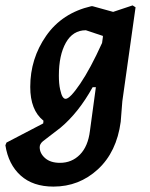

<svg xmlns="http://www.w3.org/2000/svg" viewBox="-74 -494 554 711"><path d="M269 -471 345 -450 417 -474 428 -467 379 -119 373 -43Q358 69 288.5 133Q219 197 124 197Q48 197 2.5 156Q-43 115 -54 44L-50 34L86 -37L87 -47Q38 -86 38 -172Q38 -277 97 -361.5Q156 -446 264 -471ZM144 -214Q144 -184 148.5 -163.5Q153 -143 158 -135.5Q163 -128 169 -128Q185 -128 223 -184Q261 -240 304 -335L307 -357V-361L244 -382Q196 -382 170 -336Q144 -290 144 -214ZM148 109Q192 109 222 78.5Q252 48 259 -9L281 -171H269Q217 -77 150 -21L85 29Q73 39 73 51Q73 74 93 91.5Q113 109 148 109Z"/></svg>

Font: Alegreya Sans
Style: Bold Italic
Weight: 700
Italic angle: -7°
Designer: Juan Pablo del Peral
Foundry: Huerta Tipografica
Version: Version 2.007